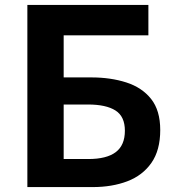

<svg xmlns="http://www.w3.org/2000/svg" viewBox="-20 -761 715 781"><path d="M91.3 0V-740.8H583.6V-617.3H239V-446.1H351.9Q429.9 -446.1 493.6 -425.7Q557.4 -405.3 594.6 -358.6Q631.8 -311.8 631.8 -232.1Q631.8 -149.8 595.9 -98.5Q560 -47.2 497.9 -23.6Q435.8 0 356.7 0ZM239 -114.1H339Q413.8 -114.1 450.9 -142.2Q488 -170.3 488 -229.3Q488 -287.2 449.8 -311.5Q411.5 -335.9 337.9 -335.9H239Z"/></svg>

Font: Noto Sans KR Thin
Style: Regular
Weight: 100
Designer: Ryoko NISHIZUKA 西塚涼子 (kana, bopomofo & ideographs); Paul D. Hunt (Latin, Greek & Cyrillic); Sandoll Communications 산돌커뮤니
Foundry: Adobe
Version: Version 2.004-H2;hotconv 1.0.118;makeotfexe 2.5.65603